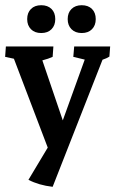

<svg xmlns="http://www.w3.org/2000/svg" viewBox="-20 -554 452 748"><path d="M140.6 -425.3Q115.2 -425.3 100.6 -440.2Q85.9 -455.1 85.9 -479.5Q85.9 -504.4 100.6 -519Q115.2 -533.7 140.6 -533.7Q166 -533.7 180.7 -519Q195.3 -504.4 195.3 -479.5Q195.3 -455.1 180.7 -440.2Q166 -425.3 140.6 -425.3ZM298.3 -425.3Q273.4 -425.3 258.5 -440.2Q243.7 -455.1 243.7 -479.5Q243.7 -504.4 258.5 -519Q273.4 -533.7 298.3 -533.7Q323.7 -533.7 338.4 -519Q353 -504.4 353 -479.5Q353 -455.1 338.4 -440.2Q323.7 -425.3 298.3 -425.3ZM185.1 173.8Q130.9 167.5 90.8 146.5L166 21L34.2 -325.2L0 -332.5L2.9 -373H188L185.1 -332.5Q169.4 -325.2 145 -318.8L224.6 -85L310.1 -321.8L265.6 -332.5L269 -373H409.2L406.2 -333.5Q396 -326.7 379.4 -321.3Z"/></svg>

Font: Markazi Text SemiBold
Style: Regular
Weight: 600
Designer: Borna Izadpanah (Arabic designer), Fiona Ross (Arabic design director) and Florian Runge (Latin designer)
Foundry: Borna Izadpanah and Florian Runge
Version: Version 1.001; ttfautohint (v1.8.3)